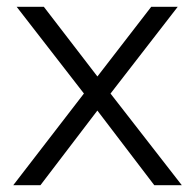

<svg xmlns="http://www.w3.org/2000/svg" viewBox="-20 -545 574 565"><path d="M19 0 241 -288 240 -253 29 -525H109L282 -300L252 -301L425 -525H503L290 -250L291 -288L515 0H434L251 -240L279 -236L99 0Z"/></svg>

Font: MOST Montserrat
Style: Regular
Weight: 400
Designer: Julieta Ulanovsky
Foundry: Julieta Ulanovsky
Version: Version 8.000;March 11, 2024;FontCreator 15.0.0.2926 64-bit